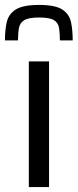

<svg xmlns="http://www.w3.org/2000/svg" viewBox="-31 -759 315 779"><path d="M86 0V-510H168V0ZM128 -739Q193 -739 221.5 -720.5Q250 -702 257 -669.5Q264 -637 264 -595H212Q212 -625 208.5 -646Q205 -667 187.5 -677.5Q170 -688 128 -688Q86 -688 68 -677.5Q50 -667 46 -646Q42 -625 42 -595H-11Q-11 -637 -3.5 -669.5Q4 -702 33 -720.5Q62 -739 128 -739Z"/></svg>

Font: Saira
Style: Regular
Weight: 400
Designer: Hector Gatti with collaboration of the Omnibus-Type team
Foundry: Omnibus-Type
Version: Version 1.100; ttfautohint (v1.8.3)